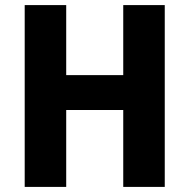

<svg xmlns="http://www.w3.org/2000/svg" viewBox="-20 -734 744 754"><path d="M627 0V-714H464V-439H240V-714H77V0H240V-302H464V0Z"/></svg>

Font: Noto Sans Sinhala UI SemiCondensed ExtraBold
Style: Regular
Weight: 800
Width: 4
Designer: Jelle Bosma - Monotype Design Team
Foundry: Monotype Imaging Inc.
Version: Version 2.006